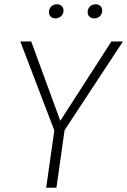

<svg xmlns="http://www.w3.org/2000/svg" viewBox="-20 -878 595 898"><path d="M555 -684 282 -269 244 0H196L234 -268L75 -684H126L262 -313L501 -684ZM209 -821Q209 -837 219.5 -847.5Q230 -858 246 -858Q260 -858 268.5 -850Q277 -842 277 -829Q277 -813 266 -802.5Q255 -792 239 -792Q226 -792 217.5 -800Q209 -808 209 -821ZM390 -821Q390 -837 400.5 -847.5Q411 -858 427 -858Q441 -858 449.5 -850Q458 -842 458 -829Q458 -813 447.5 -802.5Q437 -792 421 -792Q407 -792 398.5 -800Q390 -808 390 -821Z"/></svg>

Font: Fira Sans ExtraLight
Style: Italic
Weight: 275
Italic angle: -8°
Designer: Carrois Corporate & Edenspiekermann AG
Foundry: Carrois Corporate GbR & Edenspiekermann AG
Version: Version 4.203